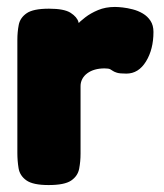

<svg xmlns="http://www.w3.org/2000/svg" viewBox="-20 -524 472 553"><path d="M120 9Q75 9 56 -4.5Q37 -18 33.5 -39.5Q30 -61 30 -83V-409Q30 -432 34 -452.5Q38 -473 57 -486Q76 -499 121 -499Q165 -499 183.5 -487Q202 -475 206 -460.5Q210 -446 210 -438L194 -444Q194 -444 202 -453Q210 -462 225.5 -474Q241 -486 262.5 -495Q284 -504 311 -504Q320 -504 333.5 -502.5Q347 -501 362.5 -497Q378 -493 391.5 -485Q405 -477 413.5 -464Q422 -451 422 -432Q422 -382 400.5 -347Q379 -312 344 -312Q325 -312 317 -314.5Q309 -317 305.5 -319.5Q302 -322 297.5 -324.5Q293 -327 281 -327Q266 -327 253.5 -323.5Q241 -320 231.5 -313Q222 -306 217 -296.5Q212 -287 212 -276V-81Q212 -59 208 -38Q204 -17 185 -4Q166 9 120 9Z"/></svg>

Font: Fredoka
Style: Bold
Weight: 700
Designer: Ben Nathan
Foundry: Milena B. Brandão, Ben Nathan
Version: Version 2.001